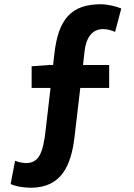

<svg xmlns="http://www.w3.org/2000/svg" viewBox="-20 -774 630 904"><path d="M129 -360H218L196 -171C183 -46 161 -8 103 -6C85 -7 68 -10 51 -17L30 92C48 102 82 109 124 110C270 110 315 5 331 -130L358 -360H494V-468H371L378 -532C385 -593 411 -637 466 -637C490 -637 508 -629 522 -624L551 -734C528 -744 485 -754 455 -754C314 -754 254 -682 236 -520L230 -468H211L129 -462Z"/></svg>

Font: Source Han Sans KR
Style: Bold
Weight: 700
Designer: Ryoko NISHIZUKA 西塚涼子 (kana, bopomofo & ideographs); Paul D. Hunt (Latin, Greek & Cyrillic); Sandoll Communications 산돌커뮤니
Foundry: Adobe
Version: Version 2.004;hotconv 1.0.118;makeotfexe 2.5.65603